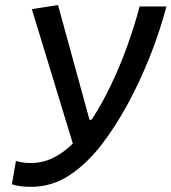

<svg xmlns="http://www.w3.org/2000/svg" viewBox="-20 -718 668 748"><path d="M101.6 9.8Q81.1 9.8 62.7 7.8Q44.4 5.9 26.4 0L42 -90.8Q53.2 -87.9 65.9 -85.4Q78.6 -83 100.1 -83Q146.5 -83 187 -103Q227.5 -123 263.7 -158.7L104 -682.6L206.1 -698.2L328.6 -251.5H336.9Q376.5 -312 411.6 -385.3Q446.8 -458.5 475.3 -537.4Q503.9 -616.2 523.9 -692.9H628.4Q602.5 -594.7 564 -497.8Q525.4 -400.9 478.3 -314Q431.2 -227.1 378.9 -158.7Q320.8 -82 252 -36.1Q183.1 9.8 101.6 9.8Z"/></svg>

Font: Cascadia Mono
Style: Italic
Weight: 400
Italic angle: -10°
Monospace: yes
Designer: Aaron Bell
Foundry: Saja Typeworks
Version: Version 2404.023; ttfautohint (v1.8.4)